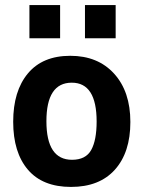

<svg xmlns="http://www.w3.org/2000/svg" viewBox="-20 -730 567 757"><path d="M494 -249Q494 -129 433 -61Q372 7 260 7Q148 7 90 -61Q32 -129 32 -250Q32 -371 90 -440.5Q148 -510 257 -510Q366 -510 430 -439.5Q494 -369 494 -249ZM361 -251Q361 -404 263 -404Q163 -404 163 -252Q163 -100 264 -100Q318 -100 339.5 -138.5Q361 -177 361 -251ZM96 -579V-710H217V-579ZM315 -579V-710H436V-579Z"/></svg>

Font: Gudea
Style: Bold
Weight: 700
Designer: Agustina Mingote
Foundry: Agustina Mingote
Version: Version 1.002